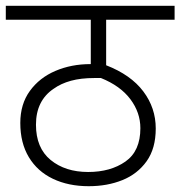

<svg xmlns="http://www.w3.org/2000/svg" viewBox="-20 -642 622 662"><path d="M582 -574H346V-417Q431 -384 474 -327Q517 -270 517 -199Q517 -130 485.5 -86Q454 -42 402 -21Q350 0 286 0Q216 0 162.5 -25.5Q109 -51 79.5 -100Q50 -149 50 -218Q50 -283 83 -328.5Q116 -374 171 -397.5Q226 -421 292 -421H293V-574H0V-622H582ZM284 -49Q361 -49 412.5 -85Q464 -121 464 -200Q464 -254 429.5 -300Q395 -346 328 -373H306Q259 -373 224.5 -363.5Q190 -354 165 -336Q135 -316 119.5 -285Q104 -254 104 -212Q104 -132 154.5 -90.5Q205 -49 284 -49Z"/></svg>

Font: RS Noto Sans Light
Style: Regular
Weight: 300
Designer: Monotype Design Team
Foundry: Monotype Imaging Inc.
Version: Version 3.10